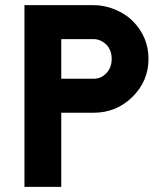

<svg xmlns="http://www.w3.org/2000/svg" viewBox="-20 -726 625 746"><path d="M75 -706H344Q386 -706 427 -689Q468 -672 495 -645Q557 -583 557 -497Q557 -411 494.5 -349.5Q432 -288 344 -288H218V0H75ZM218 -420H344Q373 -420 393.5 -442Q414 -464 414 -497Q414 -530 394 -552Q371 -574 344 -574H218Z"/></svg>

Font: LilGrotesk Bold
Style: Regular
Weight: 700
Designer: BSozoo
Foundry: BSozoo
Version: Version 1.001;PS 001.001;hotconv 1.0.70;makeotf.lib2.5.58329